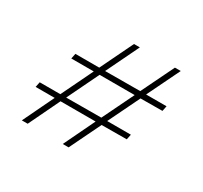

<svg xmlns="http://www.w3.org/2000/svg" viewBox="-142 -884 1144 1081"><g transform="rotate(30 430.5 -344.0)"><path d="M110 0 207 -202H83L90 -236H224L323 -441H177L184 -475H339L442 -688H480L377 -475L605 -476L708 -688H746L643 -476H776L769 -442L627 -441L528 -237H682L675 -203L512 -202L414 0H376L473 -202H245L148 0ZM262 -236 490 -237 589 -441H361Z"/></g></svg>

Font: Saira Expanded Thin
Style: Italic
Weight: 250
Width: 7
Italic angle: -12°
Designer: Hector Gatti with collaboration of the Omnibus-Type team
Foundry: Omnibus-Type
Version: Version 1.101